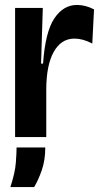

<svg xmlns="http://www.w3.org/2000/svg" viewBox="-20 -554 412 776"><path d="M41 0V-266V-522H153L146 -297H154Q163 -425 199.5 -479.5Q236 -534 291 -534Q326 -534 360 -516L353 -378Q315 -398 281 -398Q227 -398 197 -344Q167 -290 167 -191V0ZM22 202Q41 144 44 103.5Q47 63 47 42H163Q163 94 148.5 135Q134 176 118 202Z"/></svg>

Font: Bricolage Grotesque 96pt SemiBold
Style: Regular
Weight: 600
Designer: Mathieu Triay
Foundry: Atelier Triay
Version: Version 1.001; ttfautohint (v1.8.4.7-5d5b);gftools[0.9.33.de